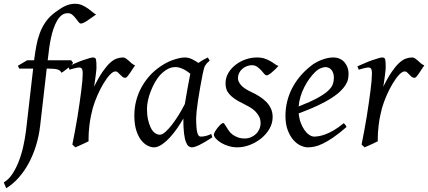

<svg xmlns="http://www.w3.org/2000/svg" viewBox="-69 -762 2272 1019"><path d="M441 -685Q431 -678 419 -669.5Q407 -661 396 -653.5Q385 -646 375.5 -641.5Q366 -637 360 -637Q354 -637 347.5 -645.5Q341 -654 333 -664.5Q325 -675 315 -683.5Q305 -692 291 -692Q272 -692 258 -681Q244 -670 233.5 -651.5Q223 -633 215 -609.5Q207 -586 201.5 -560.5Q196 -535 192.5 -510Q189 -485 187 -465L184 -442H309L319 -428Q314 -421 305.5 -413Q297 -405 288 -398Q279 -391 270.5 -384.5Q262 -378 257 -376Q254 -383 249 -387Q244 -391 235.5 -393.5Q227 -396 213.5 -397Q200 -398 182 -398H179L144 -94Q138 -41 122.5 9.5Q107 60 84 103Q61 146 30.5 180.5Q0 215 -36 237L-49 206Q-24 192 -4.5 163Q15 134 30 96Q45 58 54.5 15Q64 -28 69 -68L107 -398H33L26 -413L75 -442H112Q117 -481 123.5 -517Q130 -553 142 -585.5Q154 -618 173.5 -646Q193 -674 224 -697Q237 -706 249.5 -714.5Q262 -723 274.5 -729Q287 -735 300.5 -738.5Q314 -742 329 -742Q351 -742 368 -734Q385 -726 399 -716Q413 -706 423.5 -697Q434 -688 441 -685Z M648 -415Q642 -407 635 -396Q628 -385 621 -374.5Q614 -364 607.5 -356.5Q601 -349 596 -349Q587 -349 580.5 -354.5Q574 -360 568.5 -366Q563 -372 557 -377.5Q551 -383 544 -383Q531 -383 514.5 -365.5Q498 -348 481 -320Q464 -292 448.5 -257Q433 -222 423 -187Q418 -168 413.5 -146Q409 -124 406 -100.5Q403 -77 402 -59Q401 -41 401 -28Q401 -20 401 -12Q395 -9 386 -5Q381 -2 376 0L347 13Q337 17 331 20L315 5Q322 -30 329 -67Q336 -104 342 -141Q348 -178 353 -213Q358 -248 362 -278.5Q366 -309 368 -332.5Q370 -356 370 -371Q370 -382 368.5 -389Q367 -396 364 -399Q361 -402 357.5 -403Q354 -404 350 -404Q345 -404 337 -402Q329 -400 320 -398Q311 -396 300 -392L293 -410Q314 -419 334.5 -428Q355 -437 373 -443Q391 -449 404.5 -453Q418 -457 424 -457Q431 -457 435 -454.5Q439 -452 440.5 -446Q442 -440 442.5 -429Q443 -418 443 -401Q443 -396 441.5 -383Q440 -370 438 -355Q436 -340 434 -325.5Q432 -311 430 -302Q454 -350 475 -380.5Q496 -411 514.5 -428Q533 -445 550 -451Q567 -457 583 -457Q592 -457 599 -452Q606 -447 613.5 -440.5Q621 -434 629 -426.5Q637 -419 648 -415Z M1058 -33Q1015 -5 989 7.5Q963 20 949 20Q940 20 932 14Q924 8 917.5 -9Q911 -26 907.5 -55.5Q904 -85 904 -133Q891 -110 873 -83.5Q855 -57 834 -34Q813 -11 790.5 4.5Q768 20 748 20Q732 20 713.5 10.5Q695 1 679.5 -19Q664 -39 654 -71Q644 -103 644 -149Q644 -188 653 -224.5Q662 -261 680 -295Q698 -329 724 -358.5Q750 -388 785 -411Q798 -420 814 -428.5Q830 -437 847 -443Q864 -449 880.5 -453Q897 -457 912 -457Q922 -457 932 -454.5Q942 -452 951 -447.5Q960 -443 968.5 -438Q977 -433 984 -428Q995 -436 1008 -443.5Q1021 -451 1034 -457L1044 -440Q1035 -433 1030 -427.5Q1025 -422 1020.5 -415Q1016 -408 1013.5 -398Q1011 -388 1007 -371Q1000 -336 993.5 -299Q987 -262 982 -229.5Q977 -197 974.5 -172Q972 -147 972 -136Q972 -108 973.5 -89Q975 -70 978 -58.5Q981 -47 985.5 -42Q990 -37 996 -37Q1006 -37 1019.5 -39.5Q1033 -42 1052 -51ZM912 -210Q914 -221 916 -233L924 -280Q926 -291 928 -302Q932 -324 935.5 -342Q939 -360 941 -371Q933 -377 924.5 -383Q916 -389 906 -394Q896 -399 885 -402.5Q874 -406 862 -406Q840 -406 820 -395Q800 -384 783 -366Q766 -348 753 -324.5Q740 -301 730.5 -276.5Q721 -252 716 -228Q711 -204 711 -185Q711 -153 716.5 -128Q722 -103 731 -84.5Q740 -66 752.5 -56.5Q765 -47 780 -47Q792 -47 809 -62Q826 -77 844 -100.5Q862 -124 880 -153Q898 -182 912 -210Z M1409 -412Q1399 -401 1389.5 -392Q1380 -383 1371.5 -376Q1363 -369 1356.5 -365.5Q1350 -362 1347 -362Q1340 -362 1333 -370.5Q1326 -379 1317 -389Q1308 -399 1296 -407.5Q1284 -416 1268 -416Q1255 -416 1241.5 -411Q1228 -406 1217.5 -397Q1207 -388 1200.5 -375Q1194 -362 1194 -346Q1194 -329 1210.5 -310Q1227 -291 1266 -273Q1286 -264 1306 -251.5Q1326 -239 1342 -223.5Q1358 -208 1368 -187.5Q1378 -167 1378 -141Q1378 -107 1360.5 -77.5Q1343 -48 1316 -26.5Q1289 -5 1256 7.5Q1223 20 1191 20Q1168 20 1145.5 13.5Q1123 7 1105.5 -3.5Q1088 -14 1077 -26Q1066 -38 1066 -48Q1066 -53 1072 -63.5Q1078 -74 1086 -84Q1094 -94 1102 -101.5Q1110 -109 1116 -109Q1119 -109 1123 -103Q1127 -97 1132.5 -88Q1138 -79 1145.5 -68Q1153 -57 1165 -48Q1177 -39 1193 -33Q1209 -27 1230 -27Q1247 -27 1262.5 -33.5Q1278 -40 1289.5 -51Q1301 -62 1307.5 -77Q1314 -92 1314 -109Q1314 -128 1306 -143.5Q1298 -159 1285.5 -171.5Q1273 -184 1255.5 -194Q1238 -204 1220 -213Q1194 -225 1176.5 -237.5Q1159 -250 1148 -262.5Q1137 -275 1132.5 -289Q1128 -303 1128 -319Q1128 -350 1143 -375Q1158 -400 1182 -418.5Q1206 -437 1235.5 -447Q1265 -457 1294 -457Q1319 -457 1336 -451Q1353 -445 1366 -437.5Q1379 -430 1389 -422.5Q1399 -415 1409 -412Z M1781 -371Q1781 -357 1778 -342Q1775 -327 1765 -311Q1755 -295 1737 -277.5Q1719 -260 1689.5 -241Q1660 -222 1617.5 -202Q1575 -182 1516 -160Q1519 -132 1527.5 -109.5Q1536 -87 1547.5 -71Q1559 -55 1572.5 -46Q1586 -37 1599 -37Q1609 -37 1624 -39.5Q1639 -42 1658 -49Q1677 -56 1701.5 -70Q1726 -84 1755 -108Q1760 -105 1764.5 -98.5Q1769 -92 1770 -88Q1730 -53 1699 -32Q1668 -11 1644 0.5Q1620 12 1601 16Q1582 20 1564 20Q1548 20 1527.5 11Q1507 2 1489 -18Q1471 -38 1458.5 -70Q1446 -102 1446 -148Q1446 -186 1455 -223Q1464 -260 1481.5 -294Q1499 -328 1524.5 -358Q1550 -388 1582 -413Q1593 -422 1607.5 -430Q1622 -438 1637 -444Q1652 -450 1668 -453.5Q1684 -457 1699 -457Q1720 -457 1735.5 -449.5Q1751 -442 1761 -429.5Q1771 -417 1776 -402Q1781 -387 1781 -371ZM1606 -382Q1590 -367 1574.5 -346Q1559 -325 1546.5 -300.5Q1534 -276 1526 -249.5Q1518 -223 1516 -197Q1580 -222 1617 -242.5Q1654 -263 1673 -281Q1692 -299 1697.5 -315.5Q1703 -332 1703 -349Q1703 -364 1699 -375Q1695 -386 1689 -392.5Q1683 -399 1674.5 -402.5Q1666 -406 1658 -406Q1650 -406 1635 -400.5Q1620 -395 1606 -382Z M2183 -415Q2177 -407 2170 -396Q2163 -385 2156 -374.5Q2149 -364 2142.5 -356.5Q2136 -349 2131 -349Q2122 -349 2115.5 -354.5Q2109 -360 2103.5 -366Q2098 -372 2092 -377.5Q2086 -383 2079 -383Q2066 -383 2049.5 -365.5Q2033 -348 2016 -320Q1999 -292 1983.5 -257Q1968 -222 1958 -187Q1953 -168 1948.5 -146Q1944 -124 1941 -100.5Q1938 -77 1937 -59Q1936 -41 1936 -28Q1936 -20 1936 -12Q1930 -9 1921 -5Q1916 -2 1911 0L1882 13Q1872 17 1866 20L1850 5Q1857 -30 1864 -67Q1871 -104 1877 -141Q1883 -178 1888 -213Q1893 -248 1897 -278.5Q1901 -309 1903 -332.5Q1905 -356 1905 -371Q1905 -382 1903.5 -389Q1902 -396 1899 -399Q1896 -402 1892.5 -403Q1889 -404 1885 -404Q1880 -404 1872 -402Q1864 -400 1855 -398Q1846 -396 1835 -392L1828 -410Q1849 -419 1869.5 -428Q1890 -437 1908 -443Q1926 -449 1939.5 -453Q1953 -457 1959 -457Q1966 -457 1970 -454.5Q1974 -452 1975.5 -446Q1977 -440 1977.5 -429Q1978 -418 1978 -401Q1978 -396 1976.5 -383Q1975 -370 1973 -355Q1971 -340 1969 -325.5Q1967 -311 1965 -302Q1989 -350 2010 -380.5Q2031 -411 2049.5 -428Q2068 -445 2085 -451Q2102 -457 2118 -457Q2127 -457 2134 -452Q2141 -447 2148.5 -440.5Q2156 -434 2164 -426.5Q2172 -419 2183 -415Z"/></svg>

Font: Oxford Ugaritic
Style: Regular
Weight: 400
Designer: Jacob Thomas
Foundry: Bengal Creative Media Limited
Version: Version 1.000